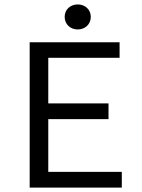

<svg xmlns="http://www.w3.org/2000/svg" viewBox="-20 -847 640 867"><path d="M114 0H530V-71H198V-309H470V-380H198V-586H520V-656H114ZM331 -714C364 -714 390 -737 390 -771C390 -804 364 -827 331 -827C298 -827 272 -804 272 -771C272 -737 298 -714 331 -714Z"/></svg>

Font: Hasklig
Style: Regular
Weight: 400
Monospace: yes
Designer: Paul D. Hunt, Teo Tuominen
Foundry: Adobe Systems Incorporated
Version: Version 2.030;PS 1.0;hotconv 16.6.51;makeotf.lib2.5.65220